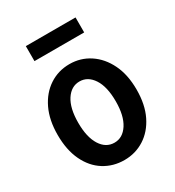

<svg xmlns="http://www.w3.org/2000/svg" viewBox="-160 -736 769 843"><g transform="rotate(-30 225.0 -315.0)"><path d="M225 10Q168 10 122.5 -18.5Q77 -47 51 -101.5Q25 -156 25 -232Q25 -307 51 -361.5Q77 -416 122.5 -446Q168 -476 225 -476Q281 -476 326.5 -446Q372 -416 398.5 -361.5Q425 -307 425 -232Q425 -156 398.5 -102Q372 -48 326.5 -19Q281 10 225 10ZM225 -78Q267 -78 293.5 -119Q320 -160 320 -233Q320 -307 293.5 -347.5Q267 -388 225 -388Q183 -388 156.5 -347.5Q130 -307 130 -233Q130 -160 156 -119Q182 -78 225 -78ZM99 -564V-640H351V-564Z"/></g></svg>

Font: Inconsolata SemiCondensed Bold
Style: Regular
Weight: 700
Width: 4
Monospace: yes
Designer: Raph Levien, Cyreal, Brenton Simpson
Foundry: Raph Levien, Cyreal, Google
Version: Version 3.001; ttfautohint (v1.8.2.53-6de2)